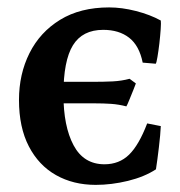

<svg xmlns="http://www.w3.org/2000/svg" viewBox="-20 -489 489 523"><path d="M404.8 -27.8Q373.5 -7.3 328.6 3.7Q283.7 14.6 240.7 14.6Q179.7 14.6 132.6 -12Q85.4 -38.6 58.6 -90.3Q31.7 -142.1 31.7 -216.8Q31.7 -287.1 60.3 -344.2Q88.9 -401.4 143.8 -435.1Q198.7 -468.8 277.3 -468.8Q312 -468.8 350.3 -459Q388.7 -449.2 418 -433.1Q418.9 -427.2 417.7 -409.4Q416.5 -391.6 414.1 -370.6Q411.6 -349.6 408.9 -333.7Q406.2 -317.9 404.3 -315.4L368.7 -318.4Q359.4 -364.7 331.8 -386.2Q304.2 -407.7 261.2 -407.7Q204.6 -407.7 178.7 -365.7Q152.8 -323.7 152.8 -231.9Q152.8 -145 180.4 -93.3Q208 -41.5 264.6 -41.5Q304.7 -41.5 331.5 -67.6Q358.4 -93.8 380.9 -152.8L418 -145.5Q417 -122.6 412.8 -87.6Q408.7 -52.7 404.8 -27.8ZM87.4 -266.1H230.5Q262.7 -266.1 287.1 -267.3Q311.5 -268.6 333 -274.4L350.1 -261.7Q349.1 -258.3 343.5 -244.6Q337.9 -231 332.3 -217Q326.7 -203.1 324.2 -199.2Q303.7 -204.6 282.7 -206.1Q261.7 -207.5 237.8 -207.5H86.9L73.2 -230.5Z"/></svg>

Font: Gentium Plus
Style: Bold
Weight: 700
Designer: Victor Gaultney, Annie Olsen, Iska Routamaa, Becca Hirsbrunner
Foundry: SIL International
Version: Version 6.101